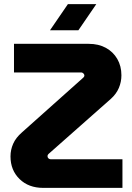

<svg xmlns="http://www.w3.org/2000/svg" viewBox="-20 -913 640 933"><path d="M190 0Q119 0 75 -43Q31 -86 31 -153Q31 -185 44 -214.5Q57 -244 87 -270L385 -536Q387 -538 388.5 -540.5Q390 -543 390 -546Q390 -550 387.5 -553.5Q385 -557 381.5 -559Q378 -561 374 -561H48V-700H411Q459 -700 494.5 -680.5Q530 -661 550 -626.5Q570 -592 570 -547Q570 -515 557.5 -485.5Q545 -456 518 -432L216 -165Q215 -164 213.5 -162Q212 -160 211.5 -158.5Q211 -157 211 -154Q211 -150 213 -146.5Q215 -143 219 -141Q223 -139 228 -139H575V0ZM223 -766 310 -893H448L361 -766Z"/></svg>

Font: MuseoModerno Thin
Style: Bold
Weight: 700
Version: Version 1.003